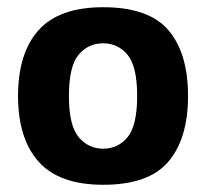

<svg xmlns="http://www.w3.org/2000/svg" viewBox="-20 -502 571 532"><path d="M266 10Q144 10 87 -54Q30 -118 30 -236Q30 -355 87 -418.5Q144 -482 266 -482Q392 -482 446.5 -418.5Q501 -355 501 -236Q501 -118 446.5 -54Q392 10 266 10ZM266 -90Q307 -90 333.5 -122Q360 -154 360 -236Q360 -318 333.5 -350Q307 -382 266 -382Q224 -382 197.5 -350Q171 -318 171 -236Q171 -154 198 -122Q225 -90 266 -90Z"/></svg>

Font: Rowdies Light
Style: Regular
Weight: 300
Designer: Jaikishan Patel
Version: Version 1.000; ttfautohint (v1.8.3)